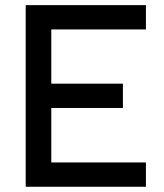

<svg xmlns="http://www.w3.org/2000/svg" viewBox="-20 -713 626 733"><path d="M78.1 0V-693.4H175.8V0ZM78.1 0V-92.8H537.1V0ZM78.1 -300.8V-393.6H449.2V-300.8ZM78.1 -600.6V-693.4H537.1V-600.6Z"/></svg>

Font: Cascadia Mono PL
Style: Regular
Weight: 400
Monospace: yes
Designer: Aaron Bell
Foundry: Saja Typeworks
Version: Version 2102.003